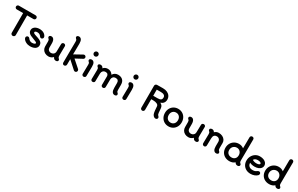

<svg xmlns="http://www.w3.org/2000/svg" viewBox="342 -3102 8282 5340"><g transform="rotate(30 4483.0 -432.0)"><path d="M633 -800Q658 -800 675.5 -782.5Q693 -765 693 -740Q693 -715 675.5 -697.5Q658 -680 633 -680H430V-46Q430 -21 410.5 -3.5Q391 14 365 14Q339 14 320 -3.5Q301 -21 301 -46V-680H97Q72 -680 54.5 -697.5Q37 -715 37 -740Q37 -765 54.5 -782.5Q72 -800 97 -800Z M700 -94Q692 -110 692 -125Q692 -150 709.5 -167.5Q727 -185 752 -185Q767 -185 780 -177.5Q793 -170 803 -155Q825 -120 858 -103.5Q891 -87 923 -87Q966 -87 997 -99.5Q1028 -112 1028 -134Q1028 -149 1000 -164.5Q972 -180 903 -204Q843 -225 804.5 -244.5Q766 -264 740.5 -295.5Q715 -327 715 -375Q715 -421 742.5 -455.5Q770 -490 817.5 -509Q865 -528 922 -528Q997 -528 1052.5 -498.5Q1108 -469 1136 -412Q1142 -401 1142 -383Q1142 -359 1125 -341Q1108 -323 1083 -323Q1067 -323 1052.5 -332.5Q1038 -342 1028 -358Q1011 -386 982 -401.5Q953 -417 914 -417Q878 -417 856.5 -405.5Q835 -394 835 -375Q835 -355 857.5 -341Q880 -327 949 -306Q1014 -286 1056 -265Q1098 -244 1123 -212.5Q1148 -181 1148 -134Q1148 -60 1087.5 -18Q1027 24 923 24Q853 24 790 -8.5Q727 -41 700 -94Z M1816 -35Q1816 -13 1797 1Q1778 15 1751 15Q1684 15 1658 -52Q1628 -21 1590.5 -4Q1553 13 1511 13Q1447 13 1398 -13Q1349 -39 1322 -84Q1295 -129 1295 -186V-339Q1295 -392 1276 -408Q1259 -422 1250.5 -435Q1242 -448 1242 -467Q1242 -489 1262 -502Q1282 -515 1309 -515Q1359 -515 1387.5 -471Q1416 -427 1415 -338V-212Q1415 -167 1445.5 -137Q1476 -107 1518 -107Q1573 -107 1607.5 -138.5Q1642 -170 1642 -226Q1646 -442 1647 -464Q1648 -489 1666.5 -503.5Q1685 -518 1707 -518Q1730 -518 1748.5 -503Q1767 -488 1767 -463L1763 -161Q1763 -141 1767.5 -121Q1772 -101 1783 -91Q1799 -77 1807.5 -65Q1816 -53 1816 -35Z M2402 -96Q2421 -80 2421 -51Q2421 -26 2404 -8.5Q2387 9 2361 9Q2337 9 2320 -7L2077 -226Q2076 -145 2076 -52Q2076 -23 2056 -6Q2036 11 2014 11Q1987 11 1971.5 -6Q1956 -23 1956 -52Q1956 -154 1958 -342Q1960 -530 1962 -719Q1962 -772 1943 -788Q1926 -802 1917.5 -815Q1909 -828 1909 -847Q1909 -869 1929 -882Q1949 -895 1976 -895Q2025 -895 2053.5 -853.5Q2082 -812 2082 -727Q2082 -674 2080 -534Q2078 -432 2078 -380L2327 -518Q2341 -527 2358 -527Q2383 -527 2400.5 -509.5Q2418 -492 2418 -467Q2418 -451 2410 -437.5Q2402 -424 2388 -417L2170 -300Z M2555 -708Q2555 -738 2576.5 -759.5Q2598 -781 2629 -781Q2659 -781 2680 -760Q2701 -739 2701 -708Q2701 -678 2679.5 -656.5Q2658 -635 2629 -635Q2598 -635 2576.5 -656.5Q2555 -678 2555 -708ZM2581 -44 2586 -339Q2588 -392 2569 -408Q2552 -421 2543.5 -434Q2535 -447 2534 -466Q2534 -488 2554.5 -501.5Q2575 -515 2603 -515Q2653 -515 2680.5 -472Q2708 -429 2706 -341Q2701 -134 2701 -44Q2701 -17 2681 -2.5Q2661 12 2638 12Q2617 12 2599 -3.5Q2581 -19 2581 -44Z M3708 -25Q3708 -3 3688 10.5Q3668 24 3641 24Q3591 24 3562.5 -20Q3534 -64 3535 -153V-304Q3535 -353 3510.5 -379.5Q3486 -406 3438 -406Q3380 -406 3351 -372.5Q3322 -339 3321 -294Q3321 -249 3320 -169.5Q3319 -90 3318 -46Q3317 -21 3298.5 -6Q3280 9 3259 9Q3232 9 3215 -6.5Q3198 -22 3198 -46L3200 -323Q3200 -359 3177.5 -384.5Q3155 -410 3110 -410Q3056 -410 3025.5 -377.5Q2995 -345 2994 -301L2993 -302L2989 -45Q2989 -19 2971 -4Q2953 11 2924 11Q2903 11 2886 -4.5Q2869 -20 2869 -45Q2869 -142 2874 -339Q2874 -393 2856 -408Q2839 -422 2830.5 -435Q2822 -448 2822 -467Q2822 -489 2842 -502Q2862 -515 2889 -515Q2919 -515 2942 -499.5Q2965 -484 2978 -452Q3003 -483 3040 -500Q3077 -517 3122 -517Q3174 -517 3216.5 -492Q3259 -467 3286 -423Q3309 -466 3352 -491.5Q3395 -517 3448 -517Q3545 -517 3600 -464.5Q3655 -412 3655 -312V-152Q3654 -132 3658.5 -112Q3663 -92 3674 -83Q3691 -69 3699.5 -56Q3708 -43 3708 -25Z M3836 -708Q3836 -738 3857.5 -759.5Q3879 -781 3910 -781Q3940 -781 3961 -760Q3982 -739 3982 -708Q3982 -678 3960.5 -656.5Q3939 -635 3910 -635Q3879 -635 3857.5 -656.5Q3836 -678 3836 -708ZM3862 -44 3867 -339Q3869 -392 3850 -408Q3833 -421 3824.5 -434Q3816 -447 3815 -466Q3815 -488 3835.5 -501.5Q3856 -515 3884 -515Q3934 -515 3961.5 -472Q3989 -429 3987 -341Q3982 -134 3982 -44Q3982 -17 3962 -2.5Q3942 12 3919 12Q3898 12 3880 -3.5Q3862 -19 3862 -44Z M5014 -34Q5014 -9 4997 6Q4980 21 4954 21Q4929 21 4917 13Q4877 -9 4859 -46.5Q4841 -84 4833 -155Q4830 -185 4827 -225.5Q4824 -266 4822 -292Q4820 -339 4770.5 -363Q4721 -387 4650 -387H4584V-46Q4584 -21 4566.5 -3.5Q4549 14 4524 14Q4499 14 4481.5 -3.5Q4464 -21 4464 -46V-749Q4464 -777 4481 -794Q4498 -811 4525 -813Q4559 -814 4620 -814.5Q4681 -815 4721 -815Q4796 -815 4854.5 -788Q4913 -761 4945.5 -712Q4978 -663 4978 -600Q4978 -472 4850 -429Q4935 -393 4942 -302L4946 -256Q4948 -224 4953 -167Q4959 -107 4981 -91Q4991 -83 5002.5 -66Q5014 -49 5014 -34ZM4584 -498H4720Q4792 -498 4825 -521Q4858 -544 4858 -600Q4858 -645 4822 -670Q4786 -695 4721 -695H4584Z M5104 -252Q5104 -332 5138.5 -396Q5173 -460 5234.5 -496Q5296 -532 5373 -532Q5450 -532 5511 -496Q5572 -460 5606.5 -396Q5641 -332 5641 -252Q5641 -171 5606.5 -107Q5572 -43 5511 -7Q5450 29 5373 29Q5296 29 5234.5 -7Q5173 -43 5138.5 -107Q5104 -171 5104 -252ZM5521 -252Q5521 -323 5480 -367.5Q5439 -412 5373 -412Q5306 -412 5265 -367.5Q5224 -323 5224 -252Q5224 -180 5265 -135.5Q5306 -91 5373 -91Q5439 -91 5480 -135.5Q5521 -180 5521 -252Z M6308 -35Q6308 -13 6289 1Q6270 15 6243 15Q6176 15 6150 -52Q6120 -21 6082.5 -4Q6045 13 6003 13Q5939 13 5890 -13Q5841 -39 5814 -84Q5787 -129 5787 -186V-339Q5787 -392 5768 -408Q5751 -422 5742.5 -435Q5734 -448 5734 -467Q5734 -489 5754 -502Q5774 -515 5801 -515Q5851 -515 5879.5 -471Q5908 -427 5907 -338V-212Q5907 -167 5937.5 -137Q5968 -107 6010 -107Q6065 -107 6099.5 -138.5Q6134 -170 6134 -226Q6138 -442 6139 -464Q6140 -489 6158.5 -503.5Q6177 -518 6199 -518Q6222 -518 6240.5 -503Q6259 -488 6259 -463L6255 -161Q6255 -141 6259.5 -121Q6264 -101 6275 -91Q6291 -77 6299.5 -65Q6308 -53 6308 -35Z M6964 -33Q6964 -11 6944 2Q6924 15 6897 15Q6848 15 6819.5 -26.5Q6791 -68 6791 -153L6792 -291Q6792 -341 6761.5 -373.5Q6731 -406 6685 -406Q6574 -406 6572 -277V-278Q6568 -138 6568 -50Q6568 -20 6550 -4.5Q6532 11 6510 11Q6487 11 6467.5 -5Q6448 -21 6448 -50Q6448 -146 6453 -339Q6453 -393 6435 -408Q6418 -422 6409.5 -435Q6401 -448 6401 -467Q6401 -489 6421 -502Q6441 -515 6468 -515Q6526 -515 6552 -462Q6577 -488 6611.5 -502.5Q6646 -517 6685 -517Q6749 -517 6801 -492Q6853 -467 6882.5 -423Q6912 -379 6912 -325Q6912 -233 6911 -161Q6911 -108 6930 -92Q6947 -78 6955.5 -65Q6964 -52 6964 -33Z M7648 -33Q7648 -11 7628 2Q7608 15 7581 15Q7523 15 7495 -41Q7462 -11 7418.5 4.5Q7375 20 7324 20Q7244 20 7180.5 -14Q7117 -48 7081.5 -110Q7046 -172 7046 -253Q7046 -332 7082.5 -396Q7119 -460 7182.5 -496.5Q7246 -533 7324 -533Q7412 -533 7478 -481Q7481 -727 7481 -835Q7481 -860 7498 -877Q7515 -894 7539 -894Q7567 -894 7584 -877.5Q7601 -861 7601 -835L7597 -404L7595 -161Q7594 -141 7598.5 -121Q7603 -101 7614 -92Q7631 -78 7639.5 -65Q7648 -52 7648 -33ZM7473 -253Q7473 -322 7431 -367Q7389 -412 7325 -412Q7281 -412 7244.5 -391Q7208 -370 7187.5 -333.5Q7167 -297 7167 -252Q7167 -182 7210 -141Q7253 -100 7324 -100Q7391 -100 7432 -141Q7473 -182 7473 -253Z M8241 -98Q8241 -68 8226 -52Q8190 -13 8131.5 9Q8073 31 8007 31Q7927 31 7864 -3Q7801 -37 7765.5 -97.5Q7730 -158 7730 -236Q7730 -317 7766.5 -382.5Q7803 -448 7865 -485.5Q7927 -523 8002 -523Q8069 -523 8121.5 -502.5Q8174 -482 8204 -444.5Q8234 -407 8234 -357Q8234 -311 8205 -275Q8176 -239 8124.5 -219Q8073 -199 8007 -199Q7912 -199 7850 -234V-232Q7850 -166 7892.5 -127.5Q7935 -89 8007 -89Q8052 -89 8080 -99Q8108 -109 8137 -131Q8163 -150 8188 -150Q8212 -150 8226.5 -135Q8241 -120 8241 -98ZM7875 -340Q7932 -304 8007 -304Q8054 -304 8084 -317.5Q8114 -331 8114 -350Q8114 -373 8082.5 -388Q8051 -403 8002 -403Q7912 -403 7875 -340Z M8925 -33Q8925 -11 8905 2Q8885 15 8858 15Q8800 15 8772 -41Q8739 -11 8695.5 4.5Q8652 20 8601 20Q8521 20 8457.5 -14Q8394 -48 8358.5 -110Q8323 -172 8323 -253Q8323 -332 8359.5 -396Q8396 -460 8459.5 -496.5Q8523 -533 8601 -533Q8689 -533 8755 -481Q8758 -727 8758 -835Q8758 -860 8775 -877Q8792 -894 8816 -894Q8844 -894 8861 -877.5Q8878 -861 8878 -835L8874 -404L8872 -161Q8871 -141 8875.5 -121Q8880 -101 8891 -92Q8908 -78 8916.5 -65Q8925 -52 8925 -33ZM8750 -253Q8750 -322 8708 -367Q8666 -412 8602 -412Q8558 -412 8521.5 -391Q8485 -370 8464.5 -333.5Q8444 -297 8444 -252Q8444 -182 8487 -141Q8530 -100 8601 -100Q8668 -100 8709 -141Q8750 -182 8750 -253Z"/></g></svg>

Font: Tsukimi Rounded
Style: Bold
Weight: 700
Designer: Takashi Funayama
Foundry: Takashi Funayama
Version: Version 1.032; ttfautohint (v1.8.3)